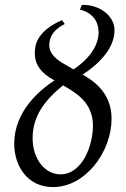

<svg xmlns="http://www.w3.org/2000/svg" viewBox="-20 -744 513 783"><path d="M227 -33C158 -33 113 -102 113 -180C113 -266 157 -331 237 -396C283 -369 359 -330 359 -232C359 -146 313 -33 227 -33ZM382 -612C382 -566 354 -511 280 -461L240 -484C217 -497 181 -522 181 -559C181 -611 222 -635 244 -646L233 -662C123 -614 122 -552 122 -526C122 -482 146 -446 202 -416C142 -377 38 -290 38 -158C38 -66 93 19 196 19C329 19 435 -125 435 -260C435 -368 358 -416 317 -440C432 -515 447 -585 447 -621C447 -679 387 -724 320 -724H314L306 -705C363 -690 382 -652 382 -612Z"/></svg>

Font: Temporarium
Style: Italic
Weight: 400
Italic angle: -7°
Version: Version 1.1